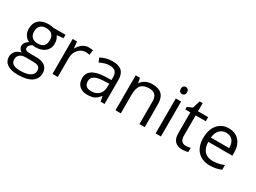

<svg xmlns="http://www.w3.org/2000/svg" viewBox="-50 -1519 3393 2545"><g transform="rotate(30 1646.5 -247.0)"><path d="M311 -12.2H213.9Q158.2 -12.2 127.9 14.2Q97.7 40.5 97.2 86.9Q97.2 178.2 238.8 178.2Q338.9 178.2 388.7 148.4Q438.5 118.7 439 69.8Q439 21 412.1 4.4Q385.3 -12.2 311 -12.2ZM259.8 -485.4Q202.1 -485.4 171.9 -454.6Q141.6 -423.8 141.1 -366.2Q141.6 -308.6 172.9 -279.3Q204.1 -250 261.2 -250Q379.9 -250 379.9 -365.2Q379.9 -485.4 259.8 -485.4ZM89.8 -118.2Q89.8 -171.4 154.8 -210Q113.8 -226.6 86.9 -268.1Q61 -309.6 61 -361.8Q61 -449.2 113.8 -497.1Q166.5 -544.9 263.2 -544.9Q304.2 -544.9 338.9 -535.2H523.9V-483.4L424.8 -472.2Q460 -427.7 460 -357.4Q460 -287.1 406.2 -239.7Q352.5 -192.9 258.8 -192.9Q236.3 -192.9 213.9 -196.8Q162.1 -169.9 162.1 -127.9Q162.1 -105.5 180.7 -95.2Q199.2 -85 242.2 -85H336.9Q423.8 -85 470.7 -48.3Q517.6 -11.7 517.1 58.1Q517.1 146.5 445.8 193.4Q374.5 240.2 237.8 240.2Q132.8 240.2 76.2 201.2Q19.5 162.1 19 90.8Q19.5 42 50.8 6.3Q82 -29.3 138.2 -42Q117.2 -51.8 103.5 -71.3Q89.8 -90.8 89.8 -118.2Z M941.9 -539.1 930.7 -463.9Q897.5 -471.2 872.1 -471.2Q806.6 -471.2 760.7 -418.7Q714.8 -366.2 714.8 -287.1V0H633.8V-535.2H700.7L710 -436H713.9Q743.7 -488.8 785.9 -516.8Q828.1 -544.9 870.6 -544.9Q913.1 -544.9 941.9 -539.1Z M1086.9 -153.3Q1086.9 -57.1 1188 -57.1Q1263.7 -56.6 1306.6 -98.6Q1349.6 -140.6 1350.1 -214.8V-263.2L1269 -259.8Q1172.9 -255.9 1129.9 -229.5Q1086.9 -203.1 1086.9 -153.3ZM1242.7 -543.9Q1338.9 -543.9 1384.8 -501Q1430.7 -458 1430.7 -365.2V0H1371.1L1355 -76.2H1351.1Q1311.5 -25.4 1271.5 -7.8Q1231.4 9.8 1162.1 9.8Q1092.8 9.8 1046.9 -31.2Q1001.5 -72.3 1001.5 -147.9Q1001.5 -309.6 1261.2 -317.9L1352.1 -320.8V-354Q1352.5 -418 1325.2 -447.3Q1297.9 -476.6 1233.9 -476.6Q1169.9 -476.6 1086.9 -436L1062 -498Q1146 -543.9 1242.7 -543.9Z M1851.1 -544.9Q1948.7 -544.9 1997.1 -497.6Q2045.4 -450.2 2045.4 -349.1V0H1964.4V-346.2Q1964.4 -412.1 1934.3 -443.8Q1904.3 -475.6 1841.3 -475.6Q1756.8 -475.6 1718 -430.2Q1679.2 -384.8 1679.2 -280.8V0H1598.1V-535.2H1664.1L1677.2 -461.9H1681.2Q1706.1 -501.5 1750.7 -523.2Q1795.4 -544.9 1851.1 -544.9Z M2293 0H2211.9V-535.2H2293ZM2252.4 -733.9Q2273.4 -733.9 2287.1 -720.2Q2300.8 -706.5 2300.8 -680.2Q2300.8 -653.3 2287.1 -639.6Q2273.4 -626 2252.4 -626Q2231.4 -626 2218.3 -639.6Q2205.1 -653.3 2205.1 -680.7Q2205.1 -707 2218.3 -720.7Q2231.4 -734.4 2252.4 -733.9Z M2551.8 -535.2H2707V-472.2H2551.8V-157.2Q2551.8 -109.4 2574.5 -83.3Q2597.2 -57.1 2636.7 -57.1Q2676.3 -57.1 2710.9 -66.9V-4.4Q2699.2 1.5 2672.9 5.6Q2646.5 9.8 2626 9.8Q2470.7 9.8 2470.7 -153.8V-472.2H2394V-511.2L2470.7 -544.9L2504.9 -659.2H2551.8Z M3153.8 -318.8Q3153.8 -395 3119.6 -435.8Q3085.4 -476.6 3021.7 -476.6Q2958 -476.6 2919.4 -435.1Q2880.9 -393.6 2874 -318.8ZM3182.1 -478Q3240.7 -413.1 3240.7 -304.2V-252.9H2872.1Q2874.5 -159.2 2919.4 -110.1Q2964.4 -61 3048.8 -61Q3133.3 -61 3217.3 -97.2V-24.9Q3137.7 9.8 3043.9 9.8Q2925.3 9.8 2856.4 -62.5Q2788.1 -135.3 2788.1 -264.2Q2788.1 -393.1 2851.8 -469Q2915.5 -544.9 3019.8 -544.9Q3124 -544.9 3182.1 -478Z"/></g></svg>

Font: OpenSansHebrew-Regular
Style: Regular
Weight: 400
Foundry: Ascender Corporation, Yanek Iontef
Version: Version 2.001;PS 002.001;hotconv 1.0.70;makeotf.lib2.5.58329